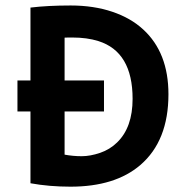

<svg xmlns="http://www.w3.org/2000/svg" viewBox="-20 -682 706 714"><path d="M242.2 12.2Q163.1 12.2 93.3 -0.5V-267.6H44.9V-382.8H93.3V-653.8Q157.7 -661.6 242.9 -661.6Q328.1 -661.6 397.2 -638.4Q466.3 -615.2 512.7 -572.3Q606.4 -486.3 606.4 -331.5Q606.4 -158.2 502 -68.4Q408.2 12.2 242.2 12.2ZM220.2 -106.9Q252 -101.1 283.7 -101.1Q315.4 -101.1 352.1 -113.5Q388.7 -126 415.5 -152.3Q473.1 -208 473.1 -314.5Q473.1 -489.3 345.7 -529.3Q303.7 -542.5 248.5 -542.5H235.4Q228 -542.5 220.2 -542V-382.8H366.7V-267.6H220.2Z"/></svg>

Font: Hammersmith One
Style: Regular
Weight: 400
Designer: Nicole Fally
Foundry: Nicole Fally
Version: Version 1.003